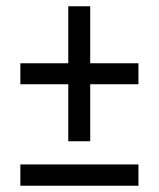

<svg xmlns="http://www.w3.org/2000/svg" viewBox="-20 -593 507 613"><path d="M198 -142H268V-324H422V-391H268V-573H198V-391H45V-324H198ZM45 0H422V-68H45Z"/></svg>

Font: Noto Serif Condensed
Style: Bold
Weight: 700
Width: 3
Designer: Monotype Design Team
Foundry: Monotype Imaging Inc.
Version: Version 2.015